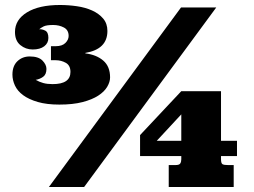

<svg xmlns="http://www.w3.org/2000/svg" viewBox="-20 -749 1019 769"><path d="M705.1 -719.2H846.2L316.9 0H175.8ZM541 -208 706.1 -383.8H865.2V-185.1H929.2V-124H865.2V-111.8Q865.2 -94.2 871.6 -91.1Q877.9 -87.9 893.1 -87.9H916V0H655.8V-87.9H683.1Q698.2 -87.9 702.1 -94.5Q706.1 -101.1 706.1 -110.8V-124H541ZM607.9 -185.1H706.1V-291ZM192.9 -648.9Q166 -648.9 154.5 -643.1Q143.1 -637.2 137.2 -631.8Q147.9 -632.8 160.9 -626.5Q173.8 -620.1 173.8 -597.2Q173.8 -576.2 157 -563.5Q140.1 -550.8 110.8 -550.8Q83 -550.8 61.5 -568.4Q40 -585.9 40 -621.1Q40 -669.9 88.1 -699.5Q136.2 -729 220.2 -729Q253.9 -729 287.8 -724.1Q321.8 -719.2 348.9 -707Q376 -694.8 393.1 -674.8Q410.2 -654.8 410.2 -625Q410.2 -551.8 321.8 -537.1V-535.2Q366.2 -529.8 393.6 -506.3Q420.9 -482.9 420.9 -439Q420.9 -420.9 409.4 -401.4Q397.9 -381.8 373.5 -366Q349.1 -350.1 310.5 -340.1Q272 -330.1 217.8 -330.1Q167 -330.1 131.1 -340.6Q95.2 -351.1 72.5 -367.9Q49.8 -384.8 39.8 -406.5Q29.8 -428.2 29.8 -450.2Q29.8 -484.9 49.8 -503.9Q69.8 -522.9 99.1 -522.9Q133.8 -522.9 149.9 -506.6Q166 -490.2 166 -473.1Q166 -451.2 153.1 -441.7Q140.1 -432.1 123 -429.2Q137.2 -420.9 153.1 -416.5Q168.9 -412.1 190.9 -412.1Q262.2 -412.1 262.2 -460.9Q262.2 -486.8 243.7 -497.3Q225.1 -507.8 203.1 -507.8H184.1V-564H203.1Q229 -564 241.9 -576.9Q254.9 -589.8 254.9 -605Q254.9 -628.9 235.8 -638.9Q216.8 -648.9 192.9 -648.9Z"/></svg>

Font: Ultra
Style: Regular
Weight: 400
Designer: Astigmatic (AOETI)
Foundry: Astigmatic (AOETI)
Version: Version 1.000